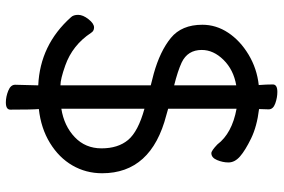

<svg xmlns="http://www.w3.org/2000/svg" viewBox="-172 -644 945 640"><g transform="rotate(90 300.0 -323.5)"><path d="M342 -56Q399 -65 436.5 -100.5Q474 -136 474 -190Q474 -245 446 -278.5Q418 -312 342 -333ZM264 -432V-639Q212 -630 179 -596.5Q146 -563 146 -524Q146 -477 188 -457Q216 -444 264 -432ZM321 129Q302 129 282 121Q262 113 262 98L264 21Q129 15 37 -88Q29 -96 29 -112Q29 -128 43.5 -146.5Q58 -165 71 -165Q83 -165 89 -155Q130 -93 198 -69Q243 -53 264 -53V-354L225 -364Q150 -385 106 -421Q62 -457 62 -526Q62 -572 88.5 -612Q115 -652 161.5 -680Q208 -708 263 -714Q261 -739 261 -761Q261 -776 286 -776Q305 -776 324.5 -769Q344 -762 344 -747L343 -715Q401 -708 441 -688.5Q481 -669 501 -651.5Q521 -634 521 -613Q521 -594 513 -575Q505 -556 490 -556Q482 -556 461 -576Q424 -625 342 -640V-412L363 -406Q557 -356 557 -192Q557 -138 531 -93Q505 -48 456 -18Q407 12 343 19Q345 41 345 114Q345 129 321 129Z"/></g></svg>

Font: LXGW WenKai Medium
Style: Regular
Weight: 500
Designer: LXGW / Fontworks Inc.
Foundry: LXGW / Fontworks Inc.
Version: Version 1.501; October 10, 2024